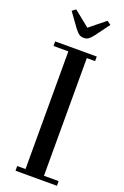

<svg xmlns="http://www.w3.org/2000/svg" viewBox="-170 -947 646 998"><g transform="rotate(20 153.5 -448.0)"><path d="M22 -676.8V-702.1H252V-676.8H206.1V-25.9H287.1V0H58.1V-25.9H104V-676.8ZM47.9 -880.9 67.9 -896 154.8 -826.2 241.2 -896 262.2 -880.9 204.1 -801.8Q189.5 -783.2 179.4 -776.6Q169.4 -770 154.8 -770Q140.1 -770 129.9 -776.6Q119.6 -783.2 105 -801.8Z"/></g></svg>

Font: Dehuti Alt
Style: Bold
Weight: 700
Version: Version 1.2